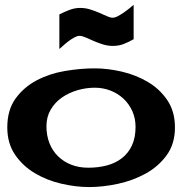

<svg xmlns="http://www.w3.org/2000/svg" viewBox="-20 -757 745 785"><path d="M695.3 -236.3Q695.3 -168.9 661.6 -122.6Q627.9 -76.2 575.7 -47.4Q523.4 -18.6 461.9 -5.4Q400.4 7.8 344.7 7.8Q290 7.8 231 -5.9Q171.9 -19.5 122.6 -48.8Q73.2 -78.1 41.5 -124.5Q9.8 -170.9 9.8 -236.3Q9.8 -307.6 43.9 -354.5Q78.1 -401.4 130.4 -428.7Q182.6 -456.1 245.6 -466.8Q308.6 -477.5 367.2 -477.5Q420.9 -477.5 479 -463.9Q537.1 -450.2 585.4 -421.4Q633.8 -392.6 664.6 -346.7Q695.3 -300.8 695.3 -236.3ZM534.2 -238.3Q534.2 -273.4 521 -302.7Q507.8 -332 484.9 -353.5Q461.9 -375 431.6 -386.7Q401.4 -398.4 367.2 -398.4Q332 -398.4 296.9 -388.2Q261.7 -377.9 233.4 -358.4Q205.1 -338.9 187.5 -309.1Q169.9 -279.3 169.9 -241.2Q169.9 -203.1 182.1 -171.9Q194.3 -140.6 217.3 -118.2Q240.2 -95.7 271.5 -83.5Q302.7 -71.3 340.8 -71.3Q381.8 -71.3 417 -80.6Q452.1 -89.8 478.5 -110.4Q504.9 -130.9 519.5 -162.6Q534.2 -194.3 534.2 -238.3ZM526.4 -596.7Q505.9 -585 485.8 -577.1Q465.8 -569.3 441.4 -569.3Q419.9 -569.3 399.9 -575.7Q379.9 -582 362.3 -589.8Q344.7 -597.7 330.1 -604Q315.4 -610.4 304.7 -610.4Q295.9 -610.4 284.2 -604Q272.5 -597.7 260.7 -588.9Q249 -580.1 238.8 -570.8Q228.5 -561.5 222.7 -556.6V-698.2Q242.2 -708 263.7 -716.3Q285.2 -724.6 307.6 -724.6Q329.1 -724.6 349.1 -718.3Q369.1 -711.9 386.2 -704.6Q403.3 -697.3 417 -690.9Q430.7 -684.6 440.4 -684.6Q450.2 -684.6 461.9 -690.9Q473.6 -697.3 485.8 -705.6Q498 -713.9 508.8 -722.7Q519.5 -731.4 526.4 -737.3Z"/></svg>

Font: Fontdiner Swanky
Style: Regular
Weight: 400
Designer: Font Diner, Inc
Foundry: Font Diner, Inc
Version: Version 1.000